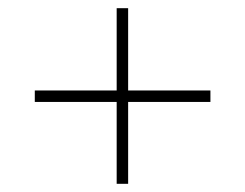

<svg xmlns="http://www.w3.org/2000/svg" viewBox="-20 -592 599 469"><path d="M265 -143V-343H65V-371H265V-572H293V-371H494V-343H293V-143Z"/></svg>

Font: Noto Rashi Hebrew Thin
Style: Regular
Weight: 250
Version: Version 1.006